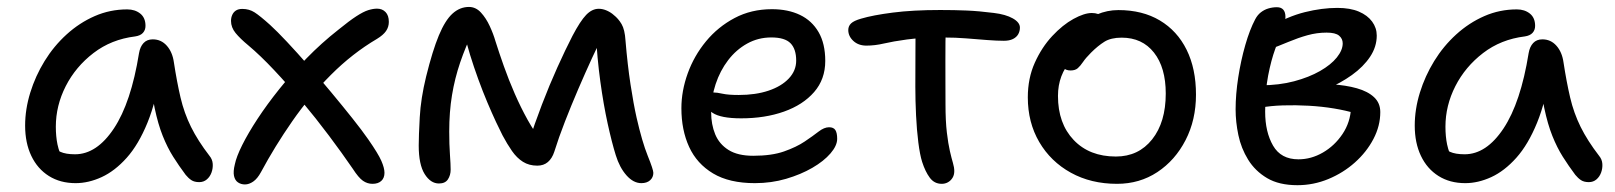

<svg xmlns="http://www.w3.org/2000/svg" viewBox="-20 -528 4744 564"><path d="M202.2 10Q157 10 123.6 -11Q90.2 -32 72 -70.1Q53.8 -108.2 53.8 -159Q53.8 -207 68.9 -255.9Q84 -304.8 111 -348.7Q138 -392.6 175.6 -426.8Q213.2 -461 258.2 -480.7Q303.2 -500.4 353.8 -500.4Q376.6 -500.4 392 -488.1Q407.4 -475.8 407.4 -452Q407.4 -439.8 399.9 -431.5Q392.4 -423.2 377 -421Q307 -412.4 254.6 -372.2Q202.2 -332 173.1 -274.9Q144 -217.8 144 -155.8Q144 -127.4 148.8 -103.9Q153.6 -80.4 170.6 -43.4L119 -111.8Q141.6 -89.2 157.4 -82Q173.2 -74.8 200.4 -74.8Q264.2 -74.8 314.6 -150.7Q365 -226.6 388.4 -372Q391.6 -390.8 401.7 -401.6Q411.8 -412.4 428.8 -412.4Q453.4 -412.4 470 -393.7Q486.6 -375 490.8 -344.8Q499.6 -287.4 510.3 -241.6Q521 -195.8 541.1 -155.2Q561.2 -114.6 595.4 -70.2Q604 -59.8 604.9 -46.7Q605.8 -33.6 601.3 -21.2Q596.8 -8.8 587.5 -0.9Q578.2 7 565.2 7Q551 7 542.2 1.2Q533.4 -4.6 525.4 -14.4Q505.8 -40.6 488.8 -67.5Q471.8 -94.4 458 -128.9Q444.2 -163.4 434.3 -210.6Q424.4 -257.8 419.8 -323.4L452.6 -323.8Q439.4 -231.8 413.2 -167.6Q387 -103.4 352.2 -64.5Q317.4 -25.6 278.7 -7.8Q240 10 202.2 10Z M699.6 13.8Q688 13.8 679.1 7.8Q670.2 1.8 667.4 -11.2Q664.6 -24.2 669.8 -45Q674.2 -67.2 691.5 -101.9Q708.8 -136.6 736.4 -178.7Q764 -220.8 800.5 -266.4Q837 -312 880.6 -356.8Q924.2 -401.6 973.6 -440.4Q1006 -466.8 1026.8 -480.3Q1047.6 -493.8 1061.8 -498.2Q1076 -502.6 1087.6 -502.6Q1102.8 -502.6 1112.5 -492.6Q1122.2 -482.6 1122.2 -463.8Q1122.2 -448.8 1114 -436.9Q1105.8 -425 1087.4 -413.8Q1014.8 -371 952.2 -308.2Q889.6 -245.4 838.4 -171.7Q787.2 -98 746.6 -22.4Q736.2 -3.2 723.9 5.3Q711.6 13.8 699.6 13.8ZM1074.2 12Q1059 12 1046.1 3Q1033.2 -6 1016.2 -32.4Q984.8 -78.2 946.4 -129.4Q908 -180.6 866.6 -230.1Q825.2 -279.6 785 -322.3Q744.8 -365 709.6 -394.6Q685.4 -414.6 672 -431Q658.6 -447.4 658.6 -466.6Q658.6 -476.2 662.3 -484.4Q666 -492.6 673.2 -497.2Q680.4 -501.8 692 -501.8Q712 -501.8 727.8 -491.7Q743.6 -481.6 773.4 -454.8Q793.6 -436.4 823.1 -405Q852.6 -373.6 886.3 -335Q920 -296.4 953.2 -256.5Q986.4 -216.6 1014.9 -180.8Q1043.4 -145 1061.6 -118.8Q1091 -76.6 1100.2 -55.5Q1109.4 -34.4 1109.4 -20.4Q1109.4 -5.2 1100.1 3.4Q1090.8 12 1074.2 12Z M1269.4 11Q1244.8 11 1227.4 -16.8Q1210 -44.6 1210 -100.6Q1210 -127.6 1213 -183.2Q1216 -238.8 1231.8 -303.4Q1250.6 -379.4 1269.1 -423.9Q1287.6 -468.4 1309.2 -488Q1330.8 -507.6 1357.6 -507.6Q1377.6 -507.6 1392.7 -491.2Q1407.8 -474.8 1418.6 -451.4Q1429.4 -428 1435.4 -407Q1446 -373.4 1460.2 -333.3Q1474.4 -293.2 1492.1 -252.7Q1509.8 -212.2 1529.9 -176Q1550 -139.8 1570.8 -114.8L1531.8 -107Q1550 -163.6 1571.9 -220.8Q1593.8 -278 1617.3 -330.1Q1640.8 -382.2 1661.6 -422.6Q1684.6 -466.4 1701.9 -484.3Q1719.2 -502.2 1738.8 -502.2Q1750.8 -502.2 1762.8 -496.8Q1774.8 -491.4 1783 -483.8Q1796.4 -473.4 1805.9 -457.2Q1815.4 -441 1817.4 -409Q1823.4 -337 1832.2 -279.7Q1841 -222.4 1849.8 -183.2Q1866.2 -111.2 1882.7 -70.4Q1899.2 -29.6 1899.2 -20.2Q1899.2 -7.2 1889.8 1.4Q1880.4 10 1864 10Q1840.6 10 1820.3 -12.9Q1800 -35.8 1788.8 -72.2Q1777.2 -109.4 1765 -165Q1752.8 -220.6 1743.4 -289.1Q1734 -357.6 1730.4 -431.2L1758.2 -437.8Q1740 -402.8 1719.5 -358.3Q1699 -313.8 1678.4 -265.8Q1657.8 -217.8 1639.5 -170.8Q1621.2 -123.8 1608.2 -82.2Q1601.8 -62.6 1589.4 -52Q1577 -41.4 1558.2 -41.4Q1534.2 -41.4 1516.2 -52.7Q1498.2 -64 1484 -84.4Q1469.8 -104.8 1456.2 -130.4Q1449 -144.2 1437.2 -169.4Q1425.4 -194.6 1411.7 -227Q1398 -259.4 1384.9 -295.4Q1371.8 -331.4 1360.9 -366.7Q1350 -402 1343.4 -432.8L1371.6 -441Q1347.8 -391.6 1331.8 -344.6Q1315.8 -297.6 1307.7 -248.2Q1299.6 -198.8 1299.6 -141.8Q1299.6 -103.4 1301.7 -74.1Q1303.8 -44.8 1303.8 -29.8Q1303.8 -13.4 1295.8 -1.2Q1287.8 11 1269.4 11Z M2197.6 10Q2122.4 10 2074.7 -18.5Q2027 -47 2004.3 -96.5Q1981.6 -146 1981.6 -210Q1981.6 -261 2000.2 -312.5Q2018.8 -364 2053.8 -406.5Q2088.8 -449 2137.8 -475Q2186.8 -501 2247.6 -501Q2294.8 -501 2329.9 -484.2Q2365 -467.4 2384.6 -433.6Q2404.2 -399.8 2404.2 -349Q2404.2 -295.2 2371.5 -257.6Q2338.8 -220 2283 -200.2Q2227.2 -180.4 2157.2 -180.4Q2097.2 -180.4 2073.1 -196.6Q2049 -212.8 2049 -232.8Q2049 -244.6 2054.8 -250.5Q2060.6 -256.4 2075 -256.4Q2086 -256.4 2102.5 -252.7Q2119 -249 2150.2 -249Q2199.8 -249 2237.6 -261.7Q2275.4 -274.4 2297.1 -297.4Q2318.8 -320.4 2318.8 -350Q2318.8 -384 2302.1 -401Q2285.4 -418 2245.8 -418Q2207.2 -418 2174.8 -400Q2142.4 -382 2118.8 -351.1Q2095.2 -320.2 2082.1 -280.7Q2069 -241.2 2069 -198.2Q2069 -162.4 2080.9 -133.5Q2092.8 -104.6 2120 -87.5Q2147.2 -70.4 2192.6 -70.4Q2246.8 -70.4 2283.2 -83.2Q2319.6 -96 2343.8 -112.3Q2368 -128.6 2384.5 -141.4Q2401 -154.2 2415.4 -154.2Q2428.6 -154.2 2433.9 -145.9Q2439.2 -137.6 2439.2 -120.2Q2439.2 -100.2 2419.6 -77.4Q2400 -54.6 2366.2 -35Q2332.4 -15.4 2289.1 -2.7Q2245.8 10 2197.6 10Z M2525 -394Q2501.6 -394 2486.7 -407.8Q2471.8 -421.6 2471.8 -439.8Q2471.8 -451.4 2480.1 -459.3Q2488.4 -467.2 2509.4 -473.2Q2543.6 -483.4 2602.4 -491Q2661.2 -498.6 2742 -498.6Q2783.8 -498.6 2819.4 -497.1Q2855 -495.6 2899.2 -490Q2934.2 -485.8 2955.1 -474Q2976 -462.2 2976 -447Q2976 -436.4 2971.1 -427.6Q2966.2 -418.8 2955.7 -413.5Q2945.2 -408.2 2929 -408.2Q2908.2 -408.2 2879.7 -410.4Q2851.2 -412.6 2819.1 -415.2Q2787 -417.8 2754 -417.8Q2686 -417.8 2644.5 -412.1Q2603 -406.4 2576.5 -400.2Q2550 -394 2525 -394ZM2746.4 12Q2724.6 12 2711.3 -5.9Q2698 -23.8 2688.8 -52.4Q2682.2 -73.2 2677.6 -109.5Q2673 -145.8 2670.9 -189.2Q2668.8 -232.6 2668.8 -273.6Q2668.8 -329.4 2669.1 -371.7Q2669.4 -414 2669.4 -442L2758.2 -447.8Q2757.4 -431 2757.3 -405.3Q2757.2 -379.6 2757.1 -348.5Q2757 -317.4 2757.2 -284.7Q2757.4 -252 2757.4 -222Q2757.4 -172.2 2761.4 -138.8Q2765.4 -105.4 2770.3 -84.2Q2775.2 -63 2779.2 -49.6Q2783.2 -36.2 2783.2 -25.4Q2783.2 -13.8 2777.9 -5.4Q2772.6 3 2764.4 7.5Q2756.2 12 2746.4 12Z M3261.2 12Q3184.8 12 3125.6 -20.7Q3066.4 -53.4 3032.8 -110.8Q2999.2 -168.2 2999.2 -242Q2999.2 -298.2 3019.7 -343.7Q3040.2 -389.2 3070.9 -422.1Q3101.6 -455 3133.3 -472.4Q3165 -489.8 3187.2 -489.8Q3197.6 -489.8 3205.5 -486.9Q3213.4 -484 3218 -477.7Q3222.6 -471.4 3222.6 -460.4Q3222.6 -439.6 3214.4 -423.8Q3206.2 -408 3180 -394.4Q3148.2 -374.8 3127.9 -352.4Q3107.6 -330 3097.7 -303.7Q3087.8 -277.4 3087.8 -246.2Q3087.8 -165.2 3134 -116.7Q3180.2 -68.2 3257.8 -68.2Q3324.4 -68.2 3364.4 -118.6Q3404.4 -169 3404.4 -253.2Q3404.4 -329.6 3369.8 -373.5Q3335.2 -417.4 3274.8 -417.4Q3243.4 -417.4 3224.2 -405.4Q3205 -393.4 3185 -373.4Q3169.4 -357.8 3161.5 -346.1Q3153.6 -334.4 3146 -327.7Q3138.4 -321 3124.8 -321Q3110.6 -321 3102.3 -329.7Q3094 -338.4 3094 -359.4Q3094 -381.6 3108.4 -406.1Q3122.8 -430.6 3147.2 -451.5Q3171.6 -472.4 3202 -485.4Q3232.4 -498.4 3265.2 -498.4Q3336 -498.4 3387.1 -467.9Q3438.2 -437.4 3465.7 -381.8Q3493.2 -326.2 3493.2 -250Q3493.2 -175.8 3462.6 -116.4Q3432 -57 3379.8 -22.5Q3327.6 12 3261.2 12Z M3791.2 16Q3737.2 16 3702.1 -4.8Q3667 -25.6 3646.4 -59Q3625.8 -92.4 3617.7 -131.2Q3609.6 -170 3609.6 -206.8Q3609.6 -250.8 3617.3 -300.5Q3625 -350.2 3638 -395.5Q3651 -440.8 3667.2 -471.4Q3673.8 -484 3683.8 -491.8Q3693.8 -499.6 3706 -503.2Q3718.2 -506.8 3730.8 -506.8Q3743.4 -506.8 3749.7 -499.5Q3756 -492.2 3756 -478.6Q3756 -463.6 3747.2 -440.8Q3738.4 -418 3726.2 -384.8Q3714 -351.6 3705.2 -306.2Q3696.4 -260.8 3696.4 -199.8Q3696.4 -140.4 3719.6 -100.2Q3742.8 -60 3794.2 -60Q3831.6 -60 3866 -79.9Q3900.4 -99.8 3923.6 -134.3Q3946.8 -168.8 3948.6 -211.6L3960.4 -195.4Q3934.2 -203.4 3898.9 -209.3Q3863.6 -215.2 3824.7 -217.4Q3785.8 -219.6 3748.6 -218.4Q3711.4 -217.2 3683.2 -211.8L3683.8 -277.4Q3737.8 -277.6 3781.6 -289.3Q3825.4 -301 3857.6 -319.4Q3889.8 -337.8 3907 -359.3Q3924.2 -380.8 3924.2 -400.6Q3924.2 -414.4 3913.5 -423.3Q3902.8 -432.2 3877 -432.2Q3848.2 -432.2 3820.7 -424.5Q3793.2 -416.8 3764.9 -405Q3736.6 -393.2 3702.8 -380.4Q3688.8 -376.4 3677.3 -383.5Q3665.8 -390.6 3666.6 -402.8Q3667.4 -417.2 3681.3 -429.4Q3695.2 -441.6 3709.2 -448.4Q3762.8 -479.8 3813 -492.3Q3863.2 -504.8 3908.6 -504.8Q3946 -504.8 3971.5 -494Q3997 -483.2 4010.6 -464.6Q4024.2 -446 4024.2 -423.6Q4024.2 -390.6 4004.6 -361.2Q3985 -331.8 3951.2 -307.6Q3917.4 -283.4 3876.4 -266.3Q3835.4 -249.2 3792.4 -242L3799.2 -280.6Q3848.6 -283 3891.1 -280.4Q3933.6 -277.8 3965.8 -268.7Q3998 -259.6 4016.3 -242.5Q4034.6 -225.4 4034.6 -198.8Q4034.6 -158.2 4014.5 -119.8Q3994.4 -81.4 3960.1 -50.8Q3925.8 -20.2 3882.1 -2.1Q3838.4 16 3791.2 16Z M4284.2 10Q4239 10 4205.6 -11Q4172.2 -32 4154 -70.1Q4135.8 -108.2 4135.8 -159Q4135.8 -207 4150.9 -255.9Q4166 -304.8 4193 -348.7Q4220 -392.6 4257.6 -426.8Q4295.2 -461 4340.2 -480.7Q4385.2 -500.4 4435.8 -500.4Q4458.6 -500.4 4474 -488.1Q4489.4 -475.8 4489.4 -452Q4489.4 -439.8 4481.9 -431.5Q4474.4 -423.2 4459 -421Q4389 -412.4 4336.6 -372.2Q4284.2 -332 4255.1 -274.9Q4226 -217.8 4226 -155.8Q4226 -127.4 4230.8 -103.9Q4235.6 -80.4 4252.6 -43.4L4201 -111.8Q4223.6 -89.2 4239.4 -82Q4255.2 -74.8 4282.4 -74.8Q4346.2 -74.8 4396.6 -150.7Q4447 -226.6 4470.4 -372Q4473.6 -390.8 4483.7 -401.6Q4493.8 -412.4 4510.8 -412.4Q4535.4 -412.4 4552 -393.7Q4568.6 -375 4572.8 -344.8Q4581.6 -287.4 4592.3 -241.6Q4603 -195.8 4623.1 -155.2Q4643.2 -114.6 4677.4 -70.2Q4686 -59.8 4686.9 -46.7Q4687.8 -33.6 4683.3 -21.2Q4678.8 -8.8 4669.5 -0.9Q4660.2 7 4647.2 7Q4633 7 4624.2 1.2Q4615.4 -4.6 4607.4 -14.4Q4587.8 -40.6 4570.8 -67.5Q4553.8 -94.4 4540 -128.9Q4526.2 -163.4 4516.3 -210.6Q4506.4 -257.8 4501.8 -323.4L4534.6 -323.8Q4521.4 -231.8 4495.2 -167.6Q4469 -103.4 4434.2 -64.5Q4399.4 -25.6 4360.7 -7.8Q4322 10 4284.2 10Z"/></svg>

Font: Shantell Sans Light
Style: Regular
Weight: 300
Designer: Stephen Nixon, Anya Danilova, Shantell Martin
Foundry: Arrow Type
Version: Version 1.011;[c5ecc13dd]